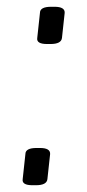

<svg xmlns="http://www.w3.org/2000/svg" viewBox="-20 -545 258 567"><path d="M76 2Q44 2 47 -16L55 -90Q55 -108 88 -108H98Q129 -108 128 -90L120 -16Q118 2 86 2ZM119 -415Q87 -415 90 -433L98 -507Q98 -525 131 -525H141Q172 -525 171 -507L163 -433Q161 -415 129 -415Z"/></svg>

Font: Asap Semi Expanded Semi Expanded Light
Style: Italic
Weight: 300
Width: 6
Italic angle: -6°
Designer: Pablo Cosgaya
Foundry: Omnibus-Type
Version: Version 3.001; ttfautohint (v1.8.4.7-5d5b)